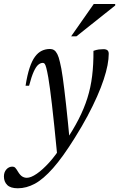

<svg xmlns="http://www.w3.org/2000/svg" viewBox="-99 -702 608 980"><path d="M49.5 -264.5H31.5Q40 -319 52 -355.2Q64 -391.5 79.5 -412.5Q95 -433.5 114.2 -442.8Q133.5 -452 156 -452Q168 -452 177 -446.2Q186 -440.5 193.5 -426Q201 -411.5 207 -384.5Q214 -358 221.5 -304.8Q229 -251.5 238.2 -168Q247.5 -84.5 258.5 34.5L193 90Q185 5.5 178.2 -58Q171.5 -121.5 166.2 -168Q161 -214.5 156.2 -248.2Q151.5 -282 147.5 -306.5Q141.5 -340 137.2 -355.8Q133 -371.5 129.2 -376.2Q125.5 -381 119.5 -381Q107.5 -381 96 -371.2Q84.5 -361.5 73 -336Q61.5 -310.5 49.5 -264.5ZM218 38.5 233.5 21.5Q274.5 -39 302.2 -93.2Q330 -147.5 347 -201.2Q364 -255 371.2 -313.8Q378.5 -372.5 378 -442.5Q393.5 -448 405.5 -449.5Q417.5 -451 429 -451Q442.5 -451 449.2 -445.5Q456 -440 456 -427.5Q456 -402 449.8 -369Q443.5 -336 430.2 -296Q417 -256 396.5 -209.5Q376 -163 347.8 -110Q319.5 -57 282.5 2Q221.5 100 171.8 156.2Q122 212.5 78.8 235.8Q35.5 259 -8 259Q-45.5 259 -62.2 242.2Q-79 225.5 -79 198.5Q-79 177 -66.5 162.8Q-54 148.5 -35.5 148.5Q-27 148.5 -21.2 154.2Q-15.5 160 -5.5 177Q5 193.5 15.5 199.5Q26 205.5 38 205.5Q58.5 205.5 88.5 185Q118.5 164.5 152.5 127Q186.5 89.5 218 38.5ZM264 -516.5 379.5 -681.5H489V-674L291 -516.5Z"/></svg>

Font: Newsreader 28pt
Style: Italic
Weight: 400
Italic angle: -17°
Version: Version 1.003